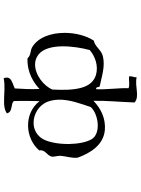

<svg xmlns="http://www.w3.org/2000/svg" viewBox="119 -790 762 1040"><g transform="rotate(90 500.0 -270.0)"><path d="M834 -310C809 -379 765 -450 684 -457C622 -462 568 -436 526 -395C525 -476 532 -529 535 -618C502 -647 450 -618 398 -629C400 -612 391 -606 394 -588C414 -586 443 -593 458 -585C455 -539 467 -457 463 -410C449 -407 454 -424 448 -429C394 -440 339 -460 284 -446C250 -438 233 -403 200 -397C173 -356 158 -297 158 -239C158 -166 182 -95 236 -63C255 -52 278 -58 296 -38C374 -35 430 -73 462 -103C464 -56 462 -12 459 31C445 38 425 43 412 52C402 60 396 71 404 91C447 82 494 90 534 89C557 89 578 85 594 74C590 56 577 52 563 49C549 46 535 46 527 35C527 5 526 -53 528 -103C562 -59 613 -40 663 -41C713 -42 763 -64 795 -102C788 -133 822 -143 828 -168C831 -183 823 -199 824 -217C826 -247 838 -277 834 -310ZM760 -264C761 -201 748 -137 725 -109C704 -83 675 -71 646 -71C599 -70 551 -99 532 -144C524 -164 521 -184 520 -205C518 -267 544 -332 560 -381C598 -422 701 -437 733 -387C750 -360 759 -313 760 -264ZM465 -173C446 -126 385 -78 328 -79C310 -79 292 -85 276 -97C244 -122 232 -171 231 -223C230 -277 240 -334 251 -375C284 -404 337 -423 385 -409C423 -398 444 -369 455 -331C468 -286 468 -228 465 -173Z"/></g></svg>

Font: Yuji Syuku Std R
Style: Regular
Weight: 400
Designer: Kataoka Yuji
Foundry: Kinuta Font Factory
Version: Version 3.000;hotconv 1.0.111;makeotfexe 2.5.65597